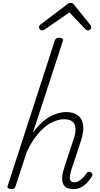

<svg xmlns="http://www.w3.org/2000/svg" viewBox="-20 -1297 692 1333"><path d="M489 16Q460 16 442.5 6Q425 -4 417.5 -23Q410 -42 412 -70Q414 -98 426 -133L494 -340Q513 -400 497 -434.5Q481 -469 425 -469Q395 -469 361.5 -456.5Q328 -444 294.5 -417.5Q261 -391 228 -347.5Q195 -304 166 -243L88 -4Q85 6 79 10.5Q73 15 58 15Q46 15 37.5 10Q29 5 33 -6L360 -1014Q364 -1026 370.5 -1030.5Q377 -1035 391 -1035Q408 -1035 414 -1029Q420 -1023 416 -1011L208 -374Q237 -415 267 -443Q297 -471 327 -487.5Q357 -504 385.5 -511.5Q414 -519 439 -519Q489 -519 519 -497.5Q549 -476 556.5 -432Q564 -388 543 -322L474 -114Q466 -87 465 -68.5Q464 -50 472 -40.5Q480 -31 496 -31Q512 -31 528 -41Q544 -51 557.5 -65Q571 -79 581 -94Q585 -101 592 -104Q599 -107 611 -101Q621 -94 622 -87Q623 -80 617 -71Q606 -52 587.5 -31.5Q569 -11 544.5 2.5Q520 16 489 16ZM272 -1086Q263 -1086 257 -1093Q251 -1100 251 -1108Q251 -1114 253 -1117.5Q255 -1121 259 -1125L441 -1263Q450 -1271 457 -1274Q464 -1277 472 -1277Q479 -1277 484.5 -1273.5Q490 -1270 496 -1262L609 -1122Q612 -1119 613 -1114.5Q614 -1110 614 -1107Q614 -1098 606 -1092Q598 -1086 591 -1086Q585 -1086 580.5 -1088.5Q576 -1091 571 -1096L462 -1211L293 -1094Q286 -1090 281.5 -1088Q277 -1086 272 -1086Z"/></svg>

Font: Playwrite CO ExtraLight
Style: Regular
Weight: 250
Version: Version 1.002